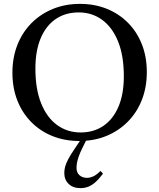

<svg xmlns="http://www.w3.org/2000/svg" viewBox="-20 -716 821 990"><path d="M392.5 -696Q468 -696 531 -670.5Q594 -645 640.2 -598.2Q686.5 -551.5 711.8 -487Q737 -422.5 737 -344.5Q737 -266 711.5 -201Q686 -136 639 -88.5Q592 -41 528.5 -15Q465 11 389 11Q313.5 11 250.2 -14.5Q187 -40 140.8 -87Q94.5 -134 69.2 -198.5Q44 -263 44 -341Q44 -419 69.5 -484Q95 -549 142 -596.5Q189 -644 252.8 -670Q316.5 -696 392.5 -696ZM395.5 -33Q463.5 -33 513.5 -67.2Q563.5 -101.5 591 -166.2Q618.5 -231 618.5 -322.5Q618.5 -428.5 589 -501.8Q559.5 -575 507 -613.5Q454.5 -652 386 -652Q317.5 -652 267.5 -618Q217.5 -584 190 -519.2Q162.5 -454.5 162.5 -362.5Q162.5 -257 192 -183.5Q221.5 -110 274.2 -71.5Q327 -33 395.5 -33ZM405 46.5Q392.5 72 386 90.8Q379.5 109.5 377 123.5Q374.5 137.5 374.5 149.5Q374.5 174 389.8 187.5Q405 201 429 201Q443.5 201 459.8 194Q476 187 498.5 165.5L511 179.5Q490 207.5 471.5 223.8Q453 240 434.5 247Q416 254 395 254Q356 254 333.8 232.2Q311.5 210.5 311.5 175.5Q311.5 160 315.8 143.8Q320 127.5 331.5 105.5Q343 83.5 365 51L410 -16H436Z"/></svg>

Font: Newsreader 36pt Medium
Style: Regular
Weight: 500
Designer: Hugues Gentile
Foundry: Production Type
Version: Version 1.003